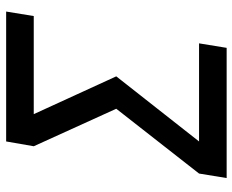

<svg xmlns="http://www.w3.org/2000/svg" viewBox="-88 -688 775 640"><g transform="rotate(-90 300.0 -367.5)"><path d="M27 0 42 -92 258 -368 133 -643 149 -735H582L567 -643H240L366 -368L149 -92H476L461 0Z"/></g></svg>

Font: Iosevka Curly SmBdEx
Style: Italic
Weight: 600
Width: 7
Italic angle: -9°
Monospace: yes
Designer: Belleve Invis
Foundry: Belleve Invis
Version: Version 11.1.0; ttfautohint (v1.8.3)